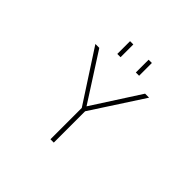

<svg xmlns="http://www.w3.org/2000/svg" viewBox="-211 -1174 1422 1422"><g transform="rotate(45 500.0 -463.5)"><path d="M391.6 -794.9V-928.7H425.8V-794.9ZM585.9 -794.9V-928.7H620.1V-794.9ZM504.9 -359.4 745.1 -732.4H787.1L523.4 -326.2V2H488.3V-326.2L224.6 -732.4H265.6Z"/></g></svg>

Font: Gen Shin Gothic Monospace ExtraLight
Style: Regular
Weight: 200
Designer: [Source Han Sans]
Ryoko NISHIZUKA  (kana & ideographs); Paul D. Hunt (Latin, Greek & Cyrillic); Wenlong ZHANG  (bopomofo
Version: Version 1.002.20150607